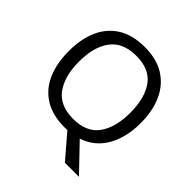

<svg xmlns="http://www.w3.org/2000/svg" viewBox="-230 -898 1242 1242"><g transform="rotate(45 390.5 -277.5)"><path d="M720 -358Q720 -227 667.5 -135Q615 -43 512 -8L683 170H554L416 9Q410 9 403.5 9.5Q397 10 391 10Q280 10 206.5 -36Q133 -82 97 -165Q61 -248 61 -359Q61 -469 97 -551Q133 -633 206.5 -679Q280 -725 392 -725Q499 -725 572 -679.5Q645 -634 682.5 -551.5Q720 -469 720 -358ZM156 -358Q156 -223 213 -145.5Q270 -68 391 -68Q513 -68 569 -145.5Q625 -223 625 -358Q625 -493 569 -569.5Q513 -646 392 -646Q271 -646 213.5 -569.5Q156 -493 156 -358Z"/></g></svg>

Font: Noto Sans Warang Citi
Style: Regular
Weight: 400
Designer: Mangu Purty
Foundry: Mangu Purty
Version: Version 3.002; ttfautohint (v1.8.4.7-5d5b)